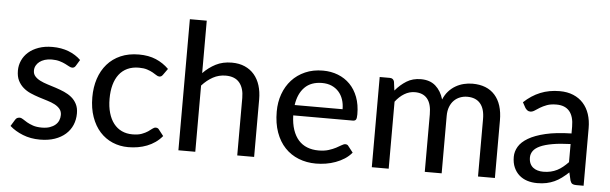

<svg xmlns="http://www.w3.org/2000/svg" viewBox="-48 -903 3420 1076"><g transform="rotate(5 1662.0 -365.0)"><path d="M367 -421.5Q360 -409.5 347.5 -409.5Q339.5 -409.5 329.8 -415Q320 -420.5 306.5 -427.2Q293 -434 274.2 -439.5Q255.5 -445 230 -445Q208.5 -445 191 -439.5Q173.5 -434 161.2 -424.5Q149 -415 142.2 -402.2Q135.5 -389.5 135.5 -374.5Q135.5 -355.5 146.8 -342.8Q158 -330 176.2 -320.8Q194.5 -311.5 218 -304.2Q241.5 -297 266 -289Q290.5 -281 314 -270.8Q337.5 -260.5 355.8 -245.5Q374 -230.5 385.2 -208.8Q396.5 -187 396.5 -156.5Q396.5 -121 383.8 -91Q371 -61 346.2 -39Q321.5 -17 285.5 -4.5Q249.5 8 202.5 8Q149.5 8 105.8 -9.5Q62 -27 32 -54L54 -90Q58 -97 64 -100.8Q70 -104.5 79 -104.5Q88.5 -104.5 98.5 -97.5Q108.5 -90.5 122.8 -82.2Q137 -74 157.2 -67Q177.5 -60 207.5 -60Q233 -60 251.8 -66.5Q270.5 -73 283 -83.8Q295.5 -94.5 301.5 -109Q307.5 -123.5 307.5 -139.5Q307.5 -160 296.2 -173.5Q285 -187 266.8 -196.5Q248.5 -206 225 -213Q201.5 -220 176.8 -228Q152 -236 128.5 -246.2Q105 -256.5 86.8 -272.5Q68.5 -288.5 57.2 -311.2Q46 -334 46 -367Q46 -396.5 58 -423.5Q70 -450.5 93.2 -471Q116.5 -491.5 150.5 -503.5Q184.5 -515.5 228 -515.5Q278 -515.5 318.8 -499.8Q359.5 -484 388 -456Z M858 -414Q854 -408.5 849.8 -405.5Q845.5 -402.5 838 -402.5Q830 -402.5 821 -408.8Q812 -415 799 -422.2Q786 -429.5 767 -435.8Q748 -442 720.5 -442Q684 -442 656 -429Q628 -416 609.2 -391.5Q590.5 -367 581 -332.5Q571.5 -298 571.5 -254.5Q571.5 -209.5 581.8 -174.5Q592 -139.5 610.8 -115.5Q629.5 -91.5 656.2 -79Q683 -66.5 716 -66.5Q748 -66.5 768.5 -74.2Q789 -82 802.5 -91Q816 -100 825.2 -107.8Q834.5 -115.5 844 -115.5Q856 -115.5 862 -106.5L889 -72Q871.5 -51 850 -36Q828.5 -21 804 -11.5Q779.5 -2 753 2.5Q726.5 7 699 7Q651.5 7 610.5 -10.5Q569.5 -28 539.2 -61.5Q509 -95 491.8 -143.8Q474.5 -192.5 474.5 -254.5Q474.5 -311 490.2 -358.8Q506 -406.5 536.5 -441.5Q567 -476.5 611.8 -496Q656.5 -515.5 714.5 -515.5Q769 -515.5 810.2 -498Q851.5 -480.5 883 -449Z M981 0V-737.5H1076V-442.5Q1108 -475.5 1147 -495.5Q1186 -515.5 1237 -515.5Q1278.5 -515.5 1310.2 -501.5Q1342 -487.5 1363.5 -462.2Q1385 -437 1396 -401.8Q1407 -366.5 1407 -323.5V0H1312V-323.5Q1312 -378.5 1286.5 -409.2Q1261 -440 1209 -440Q1170.5 -440 1137.5 -422Q1104.5 -404 1076 -372.5V0Z M1749.5 -515.5Q1795.5 -515.5 1834.5 -500.2Q1873.5 -485 1902 -456Q1930.5 -427 1946.5 -384.8Q1962.5 -342.5 1962.5 -288Q1962.5 -266 1957.8 -258.5Q1953 -251 1940 -251H1605Q1606.5 -204.5 1618.2 -170Q1630 -135.5 1650.2 -112.8Q1670.5 -90 1699 -78.8Q1727.5 -67.5 1762.5 -67.5Q1795.5 -67.5 1819.2 -75Q1843 -82.5 1860.2 -91.5Q1877.5 -100.5 1889.5 -108Q1901.5 -115.5 1910.5 -115.5Q1922.5 -115.5 1928 -106.5L1955 -72Q1937.5 -51 1914.5 -36.2Q1891.5 -21.5 1865 -11.8Q1838.5 -2 1810.2 2.5Q1782 7 1754.5 7Q1702 7 1657.2 -10.8Q1612.5 -28.5 1580 -62.8Q1547.5 -97 1529.2 -147.8Q1511 -198.5 1511 -264.5Q1511 -317.5 1527.5 -363.2Q1544 -409 1574.8 -442.8Q1605.5 -476.5 1649.8 -496Q1694 -515.5 1749.5 -515.5ZM1751 -446Q1688.5 -446 1652.8 -409.8Q1617 -373.5 1608 -309.5H1877.5Q1877.5 -339.5 1869 -364.5Q1860.5 -389.5 1844.2 -407.5Q1828 -425.5 1804.5 -435.8Q1781 -446 1751 -446Z M2069 0V-507.5H2126Q2146 -507.5 2151 -488.5L2157.5 -439Q2185.5 -472.5 2220 -494Q2254.5 -515.5 2300.5 -515.5Q2351.5 -515.5 2383 -487.8Q2414.5 -460 2428.5 -412.5Q2439.5 -439.5 2457 -459Q2474.5 -478.5 2496 -491Q2517.5 -503.5 2541.8 -509.5Q2566 -515.5 2591 -515.5Q2672.5 -515.5 2717 -465.8Q2761.5 -416 2761.5 -323.5V0H2666.5V-323.5Q2666.5 -381 2641.2 -410.5Q2616 -440 2568 -440Q2546.5 -440 2527.2 -432.5Q2508 -425 2493.5 -410.5Q2479 -396 2470.5 -374Q2462 -352 2462 -323.5V0H2367V-323.5Q2367 -382.5 2343.2 -411.2Q2319.5 -440 2273.5 -440Q2242 -440 2214.2 -423.2Q2186.5 -406.5 2164 -377V0Z M3218.5 0Q3204.5 0 3197 -4.5Q3189.5 -9 3185 -22L3174.5 -67.5Q3155 -49.5 3136 -35.2Q3117 -21 3096.2 -11.5Q3075.5 -2 3052 3Q3028.5 8 2999.5 8Q2969.5 8 2943.5 -0.2Q2917.5 -8.5 2898.2 -25.5Q2879 -42.5 2867.8 -67.8Q2856.5 -93 2856.5 -127.5Q2856.5 -157.5 2872.8 -185Q2889 -212.5 2925.8 -234.2Q2962.5 -256 3021.8 -270Q3081 -284 3167.5 -286V-324Q3167.5 -381.5 3142.8 -410.8Q3118 -440 3070 -440Q3037.5 -440 3015.8 -431.8Q2994 -423.5 2978.2 -413.8Q2962.5 -404 2950.5 -396Q2938.5 -388 2926.5 -388Q2916.5 -388 2909.8 -393.2Q2903 -398.5 2898 -405.5L2881 -436.5Q2923.5 -476.5 2972.8 -496.5Q3022 -516.5 3081.5 -516.5Q3124.5 -516.5 3158 -502.5Q3191.5 -488.5 3214.2 -463.2Q3237 -438 3248.8 -402.5Q3260.5 -367 3260.5 -324V0ZM3028 -58.5Q3050.5 -58.5 3069.8 -63Q3089 -67.5 3105.8 -76Q3122.5 -84.5 3137.5 -96.8Q3152.5 -109 3167.5 -124.5V-226.5Q3107.5 -224.5 3065.5 -217Q3023.5 -209.5 2997.2 -197.5Q2971 -185.5 2959 -168.8Q2947 -152 2947 -132Q2947 -112.5 2953.2 -98.5Q2959.5 -84.5 2970.5 -75.8Q2981.5 -67 2996.2 -62.8Q3011 -58.5 3028 -58.5Z"/></g></svg>

Font: Lato Medium
Style: Regular
Weight: 500
Designer: Lukasz Dziedzic
Foundry: tyPoland Lukasz Dziedzic
Version: Version 2.006; 2014-01-15